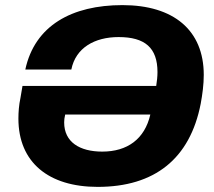

<svg xmlns="http://www.w3.org/2000/svg" viewBox="-20 -719 838 751"><path d="M362 12C585 12 723 -98 765 -313C772 -351 777 -389 777 -426C777 -601 659 -699 459 -699C261 -699 116 -619 79 -447H259C276 -532 350 -574 444 -574C547 -574 596 -532 596 -437C596 -420 594 -402 591 -383H68L60 -336C54 -308 52 -280 52 -255C52 -84 170 12 362 12ZM380 -126C292 -126 231 -163 231 -240C231 -249 232 -259 235 -271H568C546 -175 478 -126 380 -126Z"/></svg>

Font: Archivo ExtraBold
Style: Italic
Weight: 800
Italic angle: -10°
Designer: Hector Gatti
Foundry: Omnibus-Type
Version: Version 2.001